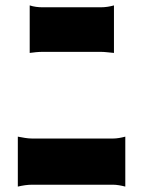

<svg xmlns="http://www.w3.org/2000/svg" viewBox="-20 -715 540 711"><path d="M90 -695V-519C105 -521 121 -523 139 -523H353C369 -523 388 -520 402 -519V-695C388 -691 371 -688 353 -688H138C122 -688 105 -690 90 -695ZM46 -24C63 -28 81 -31 99 -31H398C412 -31 429 -28 444 -24V-209C429 -205 413 -202 398 -202H99C81 -202 63 -206 46 -209Z"/></svg>

Font: 寒蝉无机体 CompactMedium
Style: Regular
Weight: 500
Width: 3
Designer: ChillTanhei {Warren2060}; 
Source Han Sans {Ryoko NISHIZUKA 西塚涼子 (kana, bopomofo & ideographs); Paul D. Hunt (Latin, Gre
Foundry: ChillType&Adobe
Version: Version 1.000;Glyphs 3.1.1 (3135)